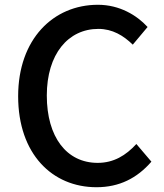

<svg xmlns="http://www.w3.org/2000/svg" viewBox="-20 -770 686 804"><path d="M384 14C480 14 554 -24 614 -93L551 -167C507 -119 456 -88 389 -88C259 -88 176 -196 176 -370C176 -543 265 -649 392 -649C451 -649 497 -621 536 -583L598 -657C553 -706 481 -750 390 -750C203 -750 56 -606 56 -367C56 -125 199 14 384 14Z"/></svg>

Font: GenYoGothic2 TW M
Style: Regular
Weight: 500
Version: Version 2.100;PS 2.1;hotconv 16.6.51;makeotf.lib2.5.65220 DE